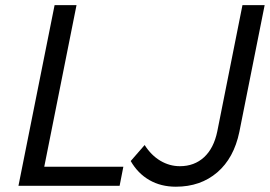

<svg xmlns="http://www.w3.org/2000/svg" viewBox="-20 -720 1046 744"><path d="M191.5 -700H276.5L151.5 -74H458L443.5 0H51.5ZM919.5 -700H1005.5L907.5 -209Q886.5 -107.5 821.8 -52Q757 3.5 661.5 3.5Q603.5 3.5 558.8 -22.2Q514 -48 486.5 -96L540.5 -158Q566 -118 601.5 -97Q637 -76 677 -76Q733 -76 770.8 -110.8Q808.5 -145.5 822 -211Z"/></svg>

Font: Argentum Sans Light
Style: Italic
Weight: 300
Italic angle: -11.3°
Designer: Julieta Ulanovsky (font), Owen Earl (portions from Jones font), Cristiano Sobral (main changes and remaster)
Foundry: Julieta Ulanovsky (font), Owen Earl (portions from Jones font), Cristiano Sobral (main changes and remaster)
Version: Version 3.127